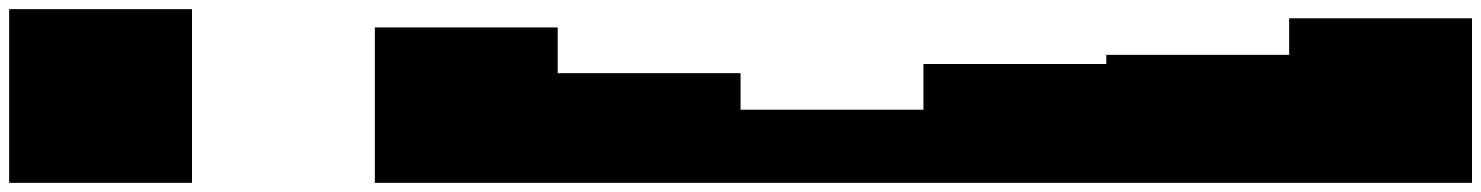

<svg xmlns="http://www.w3.org/2000/svg" viewBox="-20 -400 3240 420"><path d="M0 -380Q0 -380 0 -380Q0 -380 0 -380Q0 -380 0 -380V0Q0 0 0 0Q0 0 0 0Q0 0 0 0H400Q400 0 400 0Q400 0 400 0Q400 0 400 0V-380Q400 -380 400 -380Q400 -380 400 -380Q400 -380 400 -380Z M400 0Q400 0 400 0Q400 0 400 0Q400 0 400 0Q400 0 400 0H800Q800 0 800 0Q800 0 800 0Q800 0 800 0Q800 0 800 0Z M800 -340Q800 -340 800 -340Q800 -340 800 -340Q800 -340 800 -340V0Q800 0 800 0Q800 0 800 0Q800 0 800 0H1200Q1200 0 1200 0Q1200 0 1200 0Q1200 0 1200 0V-340Q1200 -340 1200 -340Q1200 -340 1200 -340Q1200 -340 1200 -340Z M1200 -240Q1200 -240 1200 -240Q1200 -240 1200 -240Q1200 -240 1200 -240V0Q1200 0 1200 0Q1200 0 1200 0Q1200 0 1200 0H1600Q1600 0 1600 0Q1600 0 1600 0Q1600 0 1600 0V-240Q1600 -240 1600 -240Q1600 -240 1600 -240Q1600 -240 1600 -240Z M1600 -160Q1600 -160 1600 -160Q1600 -160 1600 -160V0Q1600 0 1600 0Q1600 0 1600 0H2000Q2000 0 2000 0Q2000 0 2000 0V-160Q2000 -160 2000 -160Q2000 -160 2000 -160Z M2000 -260Q2000 -260 2000 -260Q2000 -260 2000 -260Q2000 -260 2000 -260V0Q2000 0 2000 0Q2000 0 2000 0Q2000 0 2000 0H2400Q2400 0 2400 0Q2400 0 2400 0Q2400 0 2400 0V-260Q2400 -260 2400 -260Q2400 -260 2400 -260Q2400 -260 2400 -260Z M2400 -280Q2400 -280 2400 -280Q2400 -280 2400 -280Q2400 -280 2400 -280V0Q2400 0 2400 0Q2400 0 2400 0Q2400 0 2400 0H2800Q2800 0 2800 0Q2800 0 2800 0Q2800 0 2800 0V-280Q2800 -280 2800 -280Q2800 -280 2800 -280Q2800 -280 2800 -280Z M2800 -360Q2800 -360 2800 -360Q2800 -360 2800 -360Q2800 -360 2800 -360V0Q2800 0 2800 0Q2800 0 2800 0Q2800 0 2800 0H3200Q3200 0 3200 0Q3200 0 3200 0Q3200 0 3200 0V-360Q3200 -360 3200 -360Q3200 -360 3200 -360Q3200 -360 3200 -360Z"/></svg>

Font: Wavefont
Style: Regular
Weight: 400
Monospace: yes
Version: Version 3.003